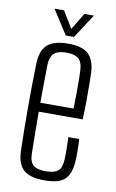

<svg xmlns="http://www.w3.org/2000/svg" viewBox="-86 -795 514 848"><g transform="rotate(10 171.0 -371.0)"><path d="M176 6.5Q110 6.5 81.5 -19.5Q53 -45.5 51 -104Q50 -145 49.2 -193.2Q48.5 -241.5 48.5 -292.5Q48.5 -343.5 49 -395.2Q49.5 -447 51 -495Q53 -555 82.5 -580.8Q112 -606.5 175.5 -606.5Q239.5 -606.5 266.8 -579.5Q294 -552.5 296.5 -497Q297 -485.5 297.5 -451.5Q298 -417.5 297.8 -373.2Q297.5 -329 295.5 -288H98.5Q98.5 -241.5 99.2 -194Q100 -146.5 100.5 -99.5Q101.5 -62.5 119 -48.2Q136.5 -34 174 -34Q212.5 -34 229.2 -48.2Q246 -62.5 247.5 -99.5Q248.5 -114.5 248.2 -143.5Q248 -172.5 246.5 -200H295.5Q297 -178.5 297.2 -149.2Q297.5 -120 296.5 -104Q293.5 -45 267.2 -19.2Q241 6.5 176 6.5ZM98.5 -328H247.5Q248.5 -361.5 248.8 -396.8Q249 -432 248.8 -460Q248.5 -488 247.5 -500Q245.5 -537.5 227.8 -551.8Q210 -566 175.5 -566Q134.5 -566 118 -549.5Q101.5 -533 100.5 -500Q100 -459 99.2 -416Q98.5 -373 98.5 -328ZM157.5 -640 88 -748H131L176.5 -673L222 -748H264.5L194.5 -640Z"/></g></svg>

Font: Big Shoulders Text Thin ExtraLight
Style: Regular
Weight: 250
Version: Version 2.002